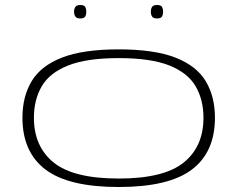

<svg xmlns="http://www.w3.org/2000/svg" viewBox="-20 -740 952 770"><path d="M70 -268Q70 -353 107 -414.5Q144 -476 228.5 -509Q313 -542 456 -542Q599 -542 683.5 -509Q768 -476 805 -414.5Q842 -353 842 -268Q842 -130 749.5 -60Q657 10 456 10Q255 10 162.5 -60Q70 -130 70 -268ZM116 -268Q116 -152 195.5 -88Q275 -24 456 -24Q637 -24 716.5 -88Q796 -152 796 -268Q796 -340 764.5 -394Q733 -448 659 -477.5Q585 -507 456 -507Q328 -507 253.5 -477.5Q179 -448 147.5 -394Q116 -340 116 -268ZM610 -666Q595 -666 590 -673.5Q585 -681 585 -693Q585 -705 590 -712.5Q595 -720 610 -720Q625 -720 629.5 -712.5Q634 -705 634 -693Q634 -681 629.5 -673.5Q625 -666 610 -666ZM302 -666Q288 -666 282.5 -673.5Q277 -681 277 -693Q277 -705 282.5 -712.5Q288 -720 302 -720Q317 -720 321.5 -712.5Q326 -705 326 -693Q326 -681 321.5 -673.5Q317 -666 302 -666Z"/></svg>

Font: Georama ExtraExtended ExtraLight
Style: Regular
Weight: 200
Width: 8
Designer: Jean-Baptiste Levee
Foundry: Production Type
Version: Version 1.000